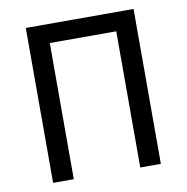

<svg xmlns="http://www.w3.org/2000/svg" viewBox="-77 -750 802 825"><g transform="rotate(-10 324.0 -338.0)"><path d="M88.9 0V-675.8H559.1V0H469.2V-594.2H179.2V0Z"/></g></svg>

Font: Lorenzo Sans
Style: Regular
Weight: 400
Foundry: Intel Corporation
Version: Version 1.00; ttfautohint (v1.5)